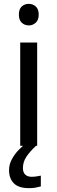

<svg xmlns="http://www.w3.org/2000/svg" viewBox="-20 -808 298 997"><path d="M173 -587V-51H85V-587ZM130 -788Q150 -788 165.5 -774.5Q181 -761 181 -732Q181 -704 165.5 -690Q150 -676 130 -676Q108 -676 93 -690Q78 -704 78 -732Q78 -761 93 -774.5Q108 -788 130 -788ZM99 65Q99 87 111 98.5Q123 110 144 110Q161 110 172.5 107.5Q184 105 192 104V160Q178 164 164 166.5Q150 169 130 169Q77 169 52 144Q27 119 27 75Q27 46 41.5 19Q56 -8 77.5 -30Q99 -52 119 -66L167 -51Q133 -19 116 7.5Q99 34 99 65Z"/></svg>

Font: Noto Sans Tamil UI
Style: Regular
Weight: 400
Designer: Jelle Bosma - Monotype Design Team
Foundry: Monotype Imaging Inc.
Version: Version 2.004